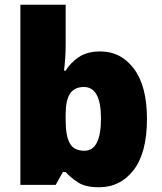

<svg xmlns="http://www.w3.org/2000/svg" viewBox="-20 -780 683 810"><path d="M257 -588Q257 -559 255 -532Q253 -505 250 -482H257Q278 -516 313 -539.5Q348 -563 404 -563Q490 -563 545 -490Q600 -417 600 -278Q600 -136 544 -63Q488 10 398 10Q340 10 309 -10.5Q278 -31 257 -54H245L215 0H66V-760H257ZM334 -413Q294 -413 275.5 -385Q257 -357 257 -298V-271Q257 -207 274.5 -175.5Q292 -144 336 -144Q406 -144 406 -280Q406 -413 334 -413Z"/></svg>

Font: Noto Sans Gujarati UI Black
Style: Regular
Weight: 900
Designer: Jelle Bosma - Monotype Design Team, Universal Thirst
Foundry: Monotype Imaging Inc.
Version: Version 2.106; ttfautohint (v1.8.4.7-5d5b)